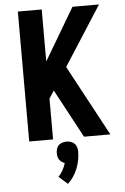

<svg xmlns="http://www.w3.org/2000/svg" viewBox="-64 -780 704 1082"><g transform="rotate(-5 288.0 -239.0)"><path d="M79 0H214V-231L242 -274L389 0H538L323 -400L538 -735H388L214 -441V-735H79ZM276 257Q312 223 330.5 176Q349 129 349 80Q349 63 342 48Q335 33 319.5 26Q304 19 288 19Q272 19 256.5 26Q241 33 234.5 48Q228 63 228 80Q228 93 232 105Q236 117 246 126Q256 135 268 138Q262 159 251.5 178Q241 197 226 213Z"/></g></svg>

Font: Iosevka Sparkle Extrabold
Style: Regular
Weight: 800
Designer: Belleve Invis
Foundry: Belleve Invis
Version: Version 4.5.0; ttfautohint (v1.8.3)